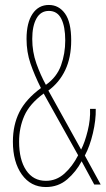

<svg xmlns="http://www.w3.org/2000/svg" viewBox="-20 -744 426 774"><path d="M177 -724Q217 -724 242 -689.5Q267 -655 267 -581Q267 -512 243 -461.5Q219 -411 175 -379L307 -141Q322 -170 333.5 -216.5Q345 -263 343 -305H366Q367 -260 354.5 -207Q342 -154 322 -117L386 0H360L309 -94Q287 -52 251 -21Q215 10 165 10Q104 10 68 -40.5Q32 -91 32 -173Q32 -240 58 -292Q84 -344 145 -389Q119 -441 103 -487.5Q87 -534 87 -587Q87 -652 111 -688Q135 -724 177 -724ZM177 -700Q144 -700 127 -669.5Q110 -639 110 -587Q110 -535 126.5 -488.5Q143 -442 165 -402Q209 -433 226 -480.5Q243 -528 243 -581Q243 -637 227 -668.5Q211 -700 177 -700ZM156 -367Q99 -325 78 -277Q57 -229 57 -173Q57 -100 85.5 -57.5Q114 -15 165 -15Q207 -15 239.5 -44Q272 -73 295 -118Z"/></svg>

Font: Noto Sans Lao Looped UI ExCd Thin
Style: Regular
Weight: 100
Width: 2
Designer: Mark Frömberg, Ben Mitchell
Foundry: The Fontpad Ltd
Version: Version 1.001